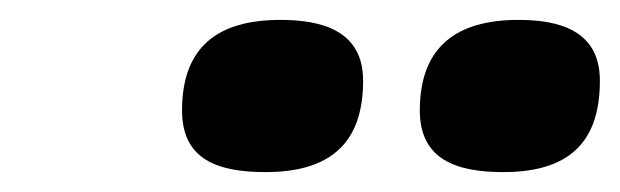

<svg xmlns="http://www.w3.org/2000/svg" viewBox="-20 -787 623 193"><path d="M486 -614C559 -614 583 -651 583 -706C583 -757 541 -767 501 -767C439 -767 402 -740 402 -676C402 -627 438 -614 486 -614ZM247 -614C320 -614 345 -651 345 -706C345 -757 302 -767 262 -767C199 -767 163 -740 163 -676C163 -627 198 -614 247 -614Z"/></svg>

Font: Noto Sans UI Black
Style: Italic
Weight: 900
Italic angle: -372°
Designer: Monotype Design Team
Foundry: Monotype Imaging Inc.
Version: Version 1.901